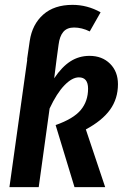

<svg xmlns="http://www.w3.org/2000/svg" viewBox="-20 -774 512 794"><path d="M467.8 -425.8Q467.8 -365.7 435.1 -320.3Q402.3 -274.9 335 -238.8L415 0H288.1L210 -256.8Q283.7 -282.7 314 -319.1Q344.2 -355.5 344.2 -407.2Q344.2 -454.1 306.2 -454.1Q278.3 -454.1 246.6 -421.4Q214.8 -388.7 185.1 -325.2L140.1 0H19L92.8 -527.8H91.8L103 -605Q113.3 -673.3 158.7 -713.6Q204.1 -753.9 279.8 -753.9Q341.3 -753.9 396 -723.1L351.1 -644Q318.4 -660.2 286.1 -660.2Q257.3 -660.2 241.9 -642.3Q226.6 -624.5 222.2 -588.9L213.9 -527.8L204.1 -450.2Q235.8 -497.6 271.2 -520.3Q306.6 -543 350.1 -543Q402.3 -543 435.1 -510.5Q467.8 -478 467.8 -425.8Z"/></svg>

Font: Fira Sans Compressed Medium
Style: Italic
Weight: 500
Width: 3
Italic angle: -8°
Designer: Carrois Corporate & Edenspiekermann AG
Foundry: Carrois Corporate GbR & Edenspiekermann AG
Version: Version 4.203;PS 004.203;hotconv 1.0.88;makeotf.lib2.5.64775